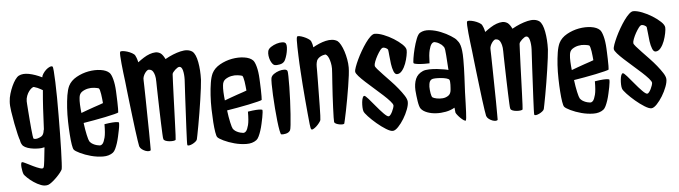

<svg xmlns="http://www.w3.org/2000/svg" viewBox="-46 -804 3918 1108"><g transform="rotate(-5 1912.5 -250.0)"><path d="M279.3 31.2Q277.3 37.1 267.6 49.8Q257.8 62.5 244.1 76.2Q230.5 89.8 216.8 100.6Q203.1 111.3 194.3 114.3Q174.8 120.1 152.8 111.8Q130.9 103.5 110.8 89.8Q90.8 76.2 76.2 62Q61.5 47.9 57.6 41Q54.7 34.2 52.2 22.5Q49.8 10.7 48.8 -1Q47.9 -12.7 49.3 -21Q50.8 -29.3 55.7 -29.3Q60.5 -29.3 78.6 -20Q96.7 -10.7 116.7 -1Q136.7 8.8 154.3 14.6Q171.9 20.5 175.8 12.7Q179.7 5.9 183.1 -25.9Q186.5 -57.6 191.4 -103.5Q189.5 -103.5 188 -103Q186.5 -102.5 184.6 -102.5Q175.8 -99.6 160.2 -99.6Q144.5 -99.6 127.4 -101.6Q110.4 -103.5 94.2 -108.9Q78.1 -114.3 68.4 -123Q64.5 -127 60.1 -135.3Q55.7 -143.6 53.7 -157.2Q50.8 -163.1 43.9 -190.9Q37.1 -218.8 30.3 -254.4Q23.4 -290 18.1 -326.2Q12.7 -362.3 14.6 -383.8Q15.6 -405.3 22.5 -428.2Q29.3 -451.2 38.6 -471.7Q47.9 -492.2 58.6 -507.3Q69.3 -522.5 80.1 -528.3Q103.5 -540 138.7 -533.2Q173.8 -526.4 213.9 -506.8Q214.8 -516.6 222.7 -528.3Q230.5 -540 240.7 -549.3Q251 -558.6 261.7 -563Q272.5 -567.4 278.3 -563.5Q281.2 -561.5 283.2 -536.6Q285.2 -511.7 286.6 -472.2Q288.1 -432.6 288.6 -382.3Q289.1 -332 288.6 -278.8Q288.1 -225.6 287.6 -173.8Q287.1 -122.1 285.6 -79.1Q284.2 -36.1 282.7 -6.8Q281.2 22.5 279.3 31.2ZM210.9 -432.6Q205.1 -436.5 197.3 -440.4Q190.4 -444.3 181.6 -448.2Q172.9 -452.1 162.1 -455.1Q157.2 -457 148.9 -451.2Q140.6 -445.3 132.3 -434.6Q124 -423.8 118.2 -408.7Q112.3 -393.6 112.3 -377Q112.3 -375 113.3 -358.4Q114.3 -341.8 116.2 -318.4Q118.2 -294.9 120.1 -267.6Q122.1 -240.2 124.5 -216.8Q127 -193.4 128.9 -177.2Q130.9 -161.1 131.8 -160.2Q135.7 -156.2 143.1 -156.2Q150.4 -156.2 157.7 -158.2Q165 -160.2 170.9 -163.1Q176.8 -166 179.7 -168Q192.4 -176.8 195.3 -202.1Q197.3 -204.1 197.3 -212.9Q200.2 -277.3 203.1 -329.6Q206.1 -381.8 210.9 -432.6Z M420.9 -282.2Q436.5 -288.1 456.5 -295.4Q476.6 -302.7 495.1 -309.1Q513.7 -315.4 528.3 -320.3Q543 -325.2 549.8 -328.1Q548.8 -338.9 547.4 -353Q545.9 -367.2 543.9 -380.4Q542 -393.6 539.1 -403.3Q536.1 -413.1 533.2 -415Q525.4 -418 507.3 -420.4Q489.3 -422.9 470.2 -418.9Q451.2 -415 435.5 -404.3Q419.9 -393.6 418 -370.1Q416 -354.5 417 -331.1Q418 -307.6 420.9 -282.2ZM632.8 -266.6Q631.8 -264.6 609.4 -258.8Q586.9 -252.9 555.7 -246.6Q524.4 -240.2 489.3 -233.9Q454.1 -227.5 428.7 -223.6Q433.6 -184.6 440.4 -153.8Q447.3 -123 452.1 -115.2Q457 -108.4 464.8 -102.5Q471.7 -97.7 481.9 -93.3Q492.2 -88.9 506.8 -86.9Q517.6 -84 527.3 -94.7Q535.2 -104.5 541.5 -128.9Q547.9 -153.3 547.9 -206.1Q578.1 -210.9 595.2 -211.9Q612.3 -212.9 620.1 -211.9Q629.9 -210.9 631.8 -209Q632.8 -206.1 631.8 -194.3Q630.9 -182.6 627.4 -165.5Q624 -148.4 619.6 -128.4Q615.2 -108.4 609.4 -90.3Q603.5 -72.3 596.7 -58.1Q589.8 -43.9 582 -38.1Q558.6 -20.5 523.4 -21Q488.3 -21.5 454.1 -30.8Q419.9 -40 392.6 -53.2Q365.2 -66.4 358.4 -75.2Q353.5 -81.1 349.6 -105Q345.7 -128.9 343.3 -163.1Q340.8 -197.3 339.8 -238.3Q338.9 -279.3 341.3 -318.4Q343.8 -357.4 349.1 -390.6Q354.5 -423.8 364.3 -444.3Q378.9 -473.6 412.1 -492.2Q445.3 -510.7 482.4 -517.6Q519.5 -524.4 553.2 -519.5Q586.9 -514.6 603.5 -498Q613.3 -488.3 621.1 -459.5Q628.9 -430.7 630.9 -389.6Q630.9 -385.7 631.8 -367.2Q632.8 -348.6 633.3 -327.6Q633.8 -306.6 633.8 -288.1Q633.8 -269.5 632.8 -266.6Z M1090.8 -578.1Q1109.4 -562.5 1118.2 -516.1Q1127 -469.7 1125 -413.1Q1124 -395.5 1120.1 -364.7Q1116.2 -334 1110.8 -297.4Q1105.5 -260.7 1099.1 -222.7Q1092.8 -184.6 1086.9 -152.3Q1081.1 -120.1 1076.7 -98.1Q1072.3 -76.2 1071.3 -72.3Q1069.3 -65.4 1060.5 -58.6Q1051.8 -51.8 1042.5 -47.4Q1033.2 -43 1024.4 -41.5Q1015.6 -40 1013.7 -44.9Q1012.7 -47.9 1013.7 -75.2Q1014.6 -102.5 1016.6 -143.1Q1018.6 -183.6 1021 -230Q1023.4 -276.4 1025.4 -317.4Q1027.3 -358.4 1029.3 -387.2Q1031.2 -416 1031.2 -421.9Q1032.2 -452.1 1026.4 -475.1Q1020.5 -498 1006.8 -498Q1002 -498 995.1 -493.7Q988.3 -489.3 981.9 -483.4Q975.6 -477.5 970.2 -470.7Q964.8 -463.9 964.8 -458Q963.9 -440.4 962.4 -406.2Q960.9 -372.1 959.5 -331.1Q958 -290 956.5 -247.1Q955.1 -204.1 953.6 -168Q952.1 -131.8 951.2 -107.9Q950.2 -84 949.2 -81.1Q947.3 -77.1 937 -75.7Q926.8 -74.2 914.1 -75.2Q901.4 -76.2 891.1 -80.1Q880.9 -84 878.9 -90.8Q877 -95.7 876 -120.6Q875 -145.5 873.5 -180.7Q872.1 -215.8 871.1 -256.3Q870.1 -296.9 869.1 -332Q868.2 -367.2 867.7 -392.6Q867.2 -418 867.2 -423.8Q867.2 -447.3 863.3 -461.4Q859.4 -475.6 854 -483.9Q848.6 -492.2 841.8 -494.6Q835 -497.1 828.1 -497.1Q825.2 -497.1 819.3 -492.7Q813.5 -488.3 807.6 -480Q801.8 -471.7 797.9 -461.4Q793.9 -451.2 794.9 -439.5Q794.9 -434.6 795.9 -403.3Q796.9 -372.1 797.4 -328.1Q797.9 -284.2 798.8 -233.4Q799.8 -182.6 800.3 -139.2Q800.8 -95.7 800.8 -65.9Q800.8 -36.1 800.8 -34.2Q798.8 -29.3 790 -28.8Q781.2 -28.3 770.5 -32.2Q759.8 -36.1 750 -43.5Q740.2 -50.8 736.3 -61.5Q734.4 -69.3 730.5 -95.7Q726.6 -122.1 721.7 -158.7Q716.8 -195.3 711.9 -237.8Q707 -280.3 702.1 -319.8Q697.3 -359.4 693.8 -391.6Q690.4 -423.8 688.5 -440.4Q685.5 -463.9 682.1 -491.7Q678.7 -519.5 676.3 -545.4Q673.8 -571.3 672.9 -590.3Q671.9 -609.4 674.8 -614.3Q676.8 -618.2 689 -617.2Q701.2 -616.2 715.3 -611.8Q729.5 -607.4 742.7 -600.1Q755.9 -592.8 759.8 -585Q762.7 -579.1 766.1 -570.8Q769.5 -562.5 773.4 -544.9Q790 -557.6 807.6 -568.8Q825.2 -580.1 842.8 -586.4Q860.4 -592.8 876.5 -593.3Q892.6 -593.8 907.2 -584Q919.9 -574.2 931.6 -549.8Q978.5 -576.2 1022 -586.4Q1065.4 -596.7 1090.8 -578.1Z M1252 -282.2Q1267.6 -288.1 1287.6 -295.4Q1307.6 -302.7 1326.2 -309.1Q1344.7 -315.4 1359.4 -320.3Q1374 -325.2 1380.9 -328.1Q1379.9 -338.9 1378.4 -353Q1377 -367.2 1375 -380.4Q1373 -393.6 1370.1 -403.3Q1367.2 -413.1 1364.3 -415Q1356.4 -418 1338.4 -420.4Q1320.3 -422.9 1301.3 -418.9Q1282.2 -415 1266.6 -404.3Q1251 -393.6 1249 -370.1Q1247.1 -354.5 1248 -331.1Q1249 -307.6 1252 -282.2ZM1463.9 -266.6Q1462.9 -264.6 1440.4 -258.8Q1418 -252.9 1386.7 -246.6Q1355.5 -240.2 1320.3 -233.9Q1285.2 -227.5 1259.8 -223.6Q1264.6 -184.6 1271.5 -153.8Q1278.3 -123 1283.2 -115.2Q1288.1 -108.4 1295.9 -102.5Q1302.7 -97.7 1313 -93.3Q1323.2 -88.9 1337.9 -86.9Q1348.6 -84 1358.4 -94.7Q1366.2 -104.5 1372.6 -128.9Q1378.9 -153.3 1378.9 -206.1Q1409.2 -210.9 1426.3 -211.9Q1443.4 -212.9 1451.2 -211.9Q1460.9 -210.9 1462.9 -209Q1463.9 -206.1 1462.9 -194.3Q1461.9 -182.6 1458.5 -165.5Q1455.1 -148.4 1450.7 -128.4Q1446.3 -108.4 1440.4 -90.3Q1434.6 -72.3 1427.7 -58.1Q1420.9 -43.9 1413.1 -38.1Q1389.6 -20.5 1354.5 -21Q1319.3 -21.5 1285.2 -30.8Q1251 -40 1223.6 -53.2Q1196.3 -66.4 1189.5 -75.2Q1184.6 -81.1 1180.7 -105Q1176.8 -128.9 1174.3 -163.1Q1171.9 -197.3 1170.9 -238.3Q1169.9 -279.3 1172.4 -318.4Q1174.8 -357.4 1180.2 -390.6Q1185.5 -423.8 1195.3 -444.3Q1210 -473.6 1243.2 -492.2Q1276.4 -510.7 1313.5 -517.6Q1350.6 -524.4 1384.3 -519.5Q1418 -514.6 1434.6 -498Q1444.3 -488.3 1452.1 -459.5Q1460 -430.7 1461.9 -389.6Q1461.9 -385.7 1462.9 -367.2Q1463.9 -348.6 1464.4 -327.6Q1464.8 -306.6 1464.8 -288.1Q1464.8 -269.5 1463.9 -266.6Z M1627 -419.9Q1628.9 -415 1629.4 -389.2Q1629.9 -363.3 1629.4 -326.7Q1628.9 -290 1627 -248.5Q1625 -207 1622.6 -170.4Q1620.1 -133.8 1617.2 -107.9Q1614.3 -82 1611.3 -77.1Q1602.5 -63.5 1585 -60.1Q1567.4 -56.6 1559.6 -58.6Q1555.7 -58.6 1551.3 -81.1Q1546.9 -103.5 1543 -137.7Q1539.1 -171.9 1536.1 -211.9Q1533.2 -252 1531.2 -288.6Q1529.3 -325.2 1529.3 -352.5Q1529.3 -379.9 1531.2 -387.7Q1534.2 -400.4 1548.3 -410.2Q1562.5 -419.9 1578.6 -424.8Q1594.7 -429.7 1608.9 -429.2Q1623 -428.7 1627 -419.9ZM1631.8 -578.1Q1635.7 -570.3 1635.3 -556.6Q1634.8 -543 1631.8 -528.3Q1628.9 -513.7 1624 -500Q1619.1 -486.3 1614.3 -478.5Q1604.5 -464.8 1585.4 -461.4Q1566.4 -458 1557.6 -460Q1550.8 -460.9 1543.9 -469.2Q1537.1 -477.5 1532.2 -489.7Q1527.3 -502 1525.4 -516.6Q1523.4 -531.2 1526.4 -543.9Q1529.3 -556.6 1544.9 -566.9Q1560.5 -577.1 1578.1 -582.5Q1595.7 -587.9 1611.3 -587.4Q1627 -586.9 1631.8 -578.1Z M1980.5 -409.2Q1980.5 -393.6 1977.1 -364.3Q1973.6 -335 1967.8 -300.3Q1961.9 -265.6 1955.6 -229Q1949.2 -192.4 1942.9 -162.1Q1936.5 -131.8 1932.1 -111.3Q1927.7 -90.8 1926.8 -88.9Q1924.8 -85.9 1916.5 -85.4Q1908.2 -85 1897.9 -86.9Q1887.7 -88.9 1879.4 -92.8Q1871.1 -96.7 1869.1 -102.5Q1868.2 -106.4 1868.7 -129.9Q1869.1 -153.3 1870.6 -186Q1872.1 -218.8 1874 -256.3Q1876 -293.9 1878.4 -326.7Q1880.9 -359.4 1882.3 -382.8Q1883.8 -406.2 1883.8 -411.1Q1883.8 -428.7 1880.4 -444.8Q1877 -460.9 1872.1 -472.7Q1867.2 -484.4 1860.8 -490.7Q1854.5 -497.1 1849.6 -495.1Q1836.9 -493.2 1828.1 -488.8Q1819.3 -484.4 1813.5 -479.5Q1806.6 -473.6 1802.7 -465.8Q1801.8 -463.9 1799.3 -454.1Q1796.9 -444.3 1796.9 -431.6Q1796.9 -427.7 1796.9 -403.8Q1796.9 -379.9 1796.4 -346.7Q1795.9 -313.5 1795.4 -274.9Q1794.9 -236.3 1794.4 -203.6Q1793.9 -170.9 1793 -147.5Q1792 -124 1791 -121.1Q1789.1 -115.2 1781.2 -105Q1773.4 -94.7 1763.7 -85.9Q1753.9 -77.1 1745.1 -72.8Q1736.3 -68.4 1733.4 -74.2Q1730.5 -77.1 1727.5 -103Q1724.6 -128.9 1721.2 -166.5Q1717.8 -204.1 1713.9 -248.5Q1710 -293 1707 -334Q1704.1 -375 1702.1 -408.2Q1700.2 -441.4 1699.2 -456.1Q1698.2 -476.6 1697.3 -502.4Q1696.3 -528.3 1695.8 -551.3Q1695.3 -574.2 1695.8 -591.3Q1696.3 -608.4 1699.2 -612.3Q1701.2 -616.2 1712.4 -614.3Q1723.6 -612.3 1736.8 -606.9Q1750 -601.6 1761.7 -594.2Q1773.4 -586.9 1777.3 -580.1Q1779.3 -574.2 1782.2 -566.9Q1785.2 -559.6 1787.1 -543Q1803.7 -552.7 1823.2 -561Q1842.8 -569.3 1861.8 -573.7Q1880.9 -578.1 1898.4 -576.7Q1916 -575.2 1929.7 -566.4Q1938.5 -559.6 1947.8 -543Q1957 -526.4 1964.4 -503.9Q1971.7 -481.4 1976.1 -456.5Q1980.5 -431.6 1980.5 -409.2Z M2322.3 -480.5Q2323.2 -469.7 2318.8 -447.3Q2314.5 -424.8 2306.2 -402.3Q2297.9 -379.9 2284.7 -363.3Q2271.5 -346.7 2254.9 -346.7Q2243.2 -346.7 2235.8 -365.2Q2228.5 -383.8 2225.1 -408.7Q2221.7 -433.6 2219.7 -458Q2217.8 -482.4 2215.8 -492.2Q2212.9 -497.1 2204.6 -501.5Q2196.3 -505.9 2188.5 -505.9Q2180.7 -505.9 2170.9 -493.2Q2161.1 -480.5 2151.9 -463.9Q2142.6 -447.3 2136.2 -430.7Q2129.9 -414.1 2130.9 -406.2Q2130.9 -400.4 2143.6 -385.7Q2156.2 -371.1 2175.3 -351.1Q2194.3 -331.1 2216.3 -308.1Q2238.3 -285.2 2256.8 -262.2Q2275.4 -239.3 2288.6 -218.8Q2301.8 -198.2 2302.7 -183.6Q2303.7 -166 2293.5 -138.7Q2283.2 -111.3 2267.6 -85.9Q2252 -60.5 2234.4 -42Q2216.8 -23.4 2203.1 -22.5Q2189.5 -21.5 2163.6 -37.6Q2137.7 -53.7 2111.8 -75.7Q2085.9 -97.7 2065.9 -119.1Q2045.9 -140.6 2043 -150.4Q2040 -159.2 2039.6 -173.8Q2039.1 -188.5 2040.5 -203.1Q2042 -217.8 2045.9 -228Q2049.8 -238.3 2055.7 -238.3Q2061.5 -238.3 2079.1 -218.3Q2096.7 -198.2 2117.2 -173.3Q2137.7 -148.4 2157.2 -128.4Q2176.8 -108.4 2185.5 -108.4Q2190.4 -108.4 2196.3 -115.7Q2202.1 -123 2207 -132.8Q2211.9 -142.6 2215.3 -152.8Q2218.8 -163.1 2218.8 -168.9Q2217.8 -177.7 2203.1 -194.3Q2188.5 -210.9 2166 -231.4Q2143.6 -252 2117.2 -274.9Q2090.8 -297.9 2068.4 -318.4Q2045.9 -338.9 2031.2 -355.5Q2016.6 -372.1 2015.6 -380.9Q2014.6 -389.6 2021.5 -408.7Q2028.3 -427.7 2039.1 -450.7Q2049.8 -473.6 2064 -498Q2078.1 -522.5 2092.8 -543Q2107.4 -563.5 2121.6 -576.7Q2135.7 -589.8 2146.5 -589.8Q2168 -589.8 2197.8 -578.1Q2227.5 -566.4 2254.9 -549.3Q2282.2 -532.2 2301.8 -513.7Q2321.3 -495.1 2322.3 -480.5Z M2615.2 -513.7Q2621.1 -506.8 2626 -499.5Q2630.9 -492.2 2634.8 -480Q2638.7 -467.8 2641.1 -448.2Q2643.6 -428.7 2643.6 -397.5Q2643.6 -347.7 2641.1 -297.4Q2638.7 -247.1 2636.7 -209Q2635.7 -174.8 2634.8 -145.5Q2633.8 -116.2 2632.8 -94.2Q2631.8 -72.3 2630.4 -59.6Q2628.9 -46.9 2627.9 -45.9Q2624 -43 2615.7 -48.3Q2607.4 -53.7 2598.1 -62.5Q2588.9 -71.3 2581.1 -81.1Q2573.2 -90.8 2571.3 -96.7Q2571.3 -101.6 2568.4 -125Q2544.9 -111.3 2516.6 -106Q2488.3 -100.6 2460.4 -102.1Q2432.6 -103.5 2409.2 -112.3Q2385.7 -121.1 2374 -135.7Q2369.1 -141.6 2365.7 -153.3Q2362.3 -165 2359.9 -180.2Q2357.4 -195.3 2355.5 -212.4Q2353.5 -229.5 2352.5 -244.1Q2350.6 -282.2 2362.3 -310.1Q2374 -337.9 2405.3 -351.6Q2418.9 -357.4 2441.9 -357.9Q2464.8 -358.4 2487.8 -356Q2510.7 -353.5 2529.3 -350.1Q2547.9 -346.7 2552.7 -344.7Q2548.8 -394.5 2546.9 -431.2Q2544.9 -467.8 2539.1 -478.5Q2534.2 -485.4 2527.3 -492.2Q2521.5 -497.1 2511.7 -502.9Q2502 -508.8 2488.3 -511.7Q2477.5 -513.7 2468.8 -502.9Q2460.9 -493.2 2454.6 -468.3Q2448.2 -443.4 2447.3 -392.6Q2413.1 -391.6 2395 -393.1Q2377 -394.5 2368.2 -396.5Q2357.4 -398.4 2355.5 -401.4Q2353.5 -405.3 2357.4 -430.2Q2361.3 -455.1 2368.7 -484.4Q2376 -513.7 2386.2 -540Q2396.5 -566.4 2408.2 -573.2Q2431.6 -586.9 2464.4 -583Q2497.1 -579.1 2528.3 -566.4Q2559.6 -553.7 2584 -538.1Q2608.4 -522.5 2615.2 -513.7ZM2554.7 -228.5Q2554.7 -233.4 2555.7 -241.7Q2556.6 -250 2556.6 -258.8Q2556.6 -267.6 2556.2 -275.4Q2555.7 -283.2 2553.7 -287.1Q2550.8 -293 2536.6 -296.9Q2522.5 -300.8 2504.9 -302.2Q2487.3 -303.7 2471.7 -303.2Q2456.1 -302.7 2450.2 -298.8Q2442.4 -293.9 2439 -285.2Q2435.5 -276.4 2434.6 -257.8Q2434.6 -249 2435.5 -239.3Q2436.5 -229.5 2438 -220.2Q2439.5 -210.9 2441.9 -204.1Q2444.3 -197.3 2447.3 -195.3Q2454.1 -190.4 2471.2 -187Q2488.3 -183.6 2505.9 -185.1Q2523.4 -186.5 2538.1 -196.3Q2552.7 -206.1 2554.7 -228.5Z M3100.6 -578.1Q3119.1 -562.5 3127.9 -516.1Q3136.7 -469.7 3134.8 -413.1Q3133.8 -395.5 3129.9 -364.7Q3126 -334 3120.6 -297.4Q3115.2 -260.7 3108.9 -222.7Q3102.5 -184.6 3096.7 -152.3Q3090.8 -120.1 3086.4 -98.1Q3082 -76.2 3081.1 -72.3Q3079.1 -65.4 3070.3 -58.6Q3061.5 -51.8 3052.2 -47.4Q3043 -43 3034.2 -41.5Q3025.4 -40 3023.4 -44.9Q3022.5 -47.9 3023.4 -75.2Q3024.4 -102.5 3026.4 -143.1Q3028.3 -183.6 3030.8 -230Q3033.2 -276.4 3035.2 -317.4Q3037.1 -358.4 3039.1 -387.2Q3041 -416 3041 -421.9Q3042 -452.1 3036.1 -475.1Q3030.3 -498 3016.6 -498Q3011.7 -498 3004.9 -493.7Q2998 -489.3 2991.7 -483.4Q2985.4 -477.5 2980 -470.7Q2974.6 -463.9 2974.6 -458Q2973.6 -440.4 2972.2 -406.2Q2970.7 -372.1 2969.2 -331.1Q2967.8 -290 2966.3 -247.1Q2964.8 -204.1 2963.4 -168Q2961.9 -131.8 2960.9 -107.9Q2960 -84 2959 -81.1Q2957 -77.1 2946.8 -75.7Q2936.5 -74.2 2923.8 -75.2Q2911.1 -76.2 2900.9 -80.1Q2890.6 -84 2888.7 -90.8Q2886.7 -95.7 2885.7 -120.6Q2884.8 -145.5 2883.3 -180.7Q2881.8 -215.8 2880.9 -256.3Q2879.9 -296.9 2878.9 -332Q2877.9 -367.2 2877.4 -392.6Q2877 -418 2877 -423.8Q2877 -447.3 2873 -461.4Q2869.1 -475.6 2863.8 -483.9Q2858.4 -492.2 2851.6 -494.6Q2844.7 -497.1 2837.9 -497.1Q2835 -497.1 2829.1 -492.7Q2823.2 -488.3 2817.4 -480Q2811.5 -471.7 2807.6 -461.4Q2803.7 -451.2 2804.7 -439.5Q2804.7 -434.6 2805.7 -403.3Q2806.6 -372.1 2807.1 -328.1Q2807.6 -284.2 2808.6 -233.4Q2809.6 -182.6 2810.1 -139.2Q2810.5 -95.7 2810.5 -65.9Q2810.5 -36.1 2810.5 -34.2Q2808.6 -29.3 2799.8 -28.8Q2791 -28.3 2780.3 -32.2Q2769.5 -36.1 2759.8 -43.5Q2750 -50.8 2746.1 -61.5Q2744.1 -69.3 2740.2 -95.7Q2736.3 -122.1 2731.4 -158.7Q2726.6 -195.3 2721.7 -237.8Q2716.8 -280.3 2711.9 -319.8Q2707 -359.4 2703.6 -391.6Q2700.2 -423.8 2698.2 -440.4Q2695.3 -463.9 2691.9 -491.7Q2688.5 -519.5 2686 -545.4Q2683.6 -571.3 2682.6 -590.3Q2681.6 -609.4 2684.6 -614.3Q2686.5 -618.2 2698.7 -617.2Q2710.9 -616.2 2725.1 -611.8Q2739.3 -607.4 2752.4 -600.1Q2765.6 -592.8 2769.5 -585Q2772.5 -579.1 2775.9 -570.8Q2779.3 -562.5 2783.2 -544.9Q2799.8 -557.6 2817.4 -568.8Q2835 -580.1 2852.5 -586.4Q2870.1 -592.8 2886.2 -593.3Q2902.3 -593.8 2917 -584Q2929.7 -574.2 2941.4 -549.8Q2988.3 -576.2 3031.7 -586.4Q3075.2 -596.7 3100.6 -578.1Z M3261.7 -282.2Q3277.3 -288.1 3297.4 -295.4Q3317.4 -302.7 3335.9 -309.1Q3354.5 -315.4 3369.1 -320.3Q3383.8 -325.2 3390.6 -328.1Q3389.6 -338.9 3388.2 -353Q3386.7 -367.2 3384.8 -380.4Q3382.8 -393.6 3379.9 -403.3Q3377 -413.1 3374 -415Q3366.2 -418 3348.1 -420.4Q3330.1 -422.9 3311 -418.9Q3292 -415 3276.4 -404.3Q3260.7 -393.6 3258.8 -370.1Q3256.8 -354.5 3257.8 -331.1Q3258.8 -307.6 3261.7 -282.2ZM3473.6 -266.6Q3472.7 -264.6 3450.2 -258.8Q3427.7 -252.9 3396.5 -246.6Q3365.2 -240.2 3330.1 -233.9Q3294.9 -227.5 3269.5 -223.6Q3274.4 -184.6 3281.2 -153.8Q3288.1 -123 3293 -115.2Q3297.9 -108.4 3305.7 -102.5Q3312.5 -97.7 3322.8 -93.3Q3333 -88.9 3347.7 -86.9Q3358.4 -84 3368.2 -94.7Q3376 -104.5 3382.3 -128.9Q3388.7 -153.3 3388.7 -206.1Q3418.9 -210.9 3436 -211.9Q3453.1 -212.9 3460.9 -211.9Q3470.7 -210.9 3472.7 -209Q3473.6 -206.1 3472.7 -194.3Q3471.7 -182.6 3468.3 -165.5Q3464.8 -148.4 3460.4 -128.4Q3456.1 -108.4 3450.2 -90.3Q3444.3 -72.3 3437.5 -58.1Q3430.7 -43.9 3422.9 -38.1Q3399.4 -20.5 3364.3 -21Q3329.1 -21.5 3294.9 -30.8Q3260.7 -40 3233.4 -53.2Q3206.1 -66.4 3199.2 -75.2Q3194.3 -81.1 3190.4 -105Q3186.5 -128.9 3184.1 -163.1Q3181.6 -197.3 3180.7 -238.3Q3179.7 -279.3 3182.1 -318.4Q3184.6 -357.4 3189.9 -390.6Q3195.3 -423.8 3205.1 -444.3Q3219.7 -473.6 3252.9 -492.2Q3286.1 -510.7 3323.2 -517.6Q3360.4 -524.4 3394 -519.5Q3427.7 -514.6 3444.3 -498Q3454.1 -488.3 3461.9 -459.5Q3469.7 -430.7 3471.7 -389.6Q3471.7 -385.7 3472.7 -367.2Q3473.6 -348.6 3474.1 -327.6Q3474.6 -306.6 3474.6 -288.1Q3474.6 -269.5 3473.6 -266.6Z M3820.3 -480.5Q3821.3 -469.7 3816.9 -447.3Q3812.5 -424.8 3804.2 -402.3Q3795.9 -379.9 3782.7 -363.3Q3769.5 -346.7 3752.9 -346.7Q3741.2 -346.7 3733.9 -365.2Q3726.6 -383.8 3723.1 -408.7Q3719.7 -433.6 3717.8 -458Q3715.8 -482.4 3713.9 -492.2Q3710.9 -497.1 3702.6 -501.5Q3694.3 -505.9 3686.5 -505.9Q3678.7 -505.9 3668.9 -493.2Q3659.2 -480.5 3649.9 -463.9Q3640.6 -447.3 3634.3 -430.7Q3627.9 -414.1 3628.9 -406.2Q3628.9 -400.4 3641.6 -385.7Q3654.3 -371.1 3673.3 -351.1Q3692.4 -331.1 3714.4 -308.1Q3736.3 -285.2 3754.9 -262.2Q3773.4 -239.3 3786.6 -218.8Q3799.8 -198.2 3800.8 -183.6Q3801.8 -166 3791.5 -138.7Q3781.2 -111.3 3765.6 -85.9Q3750 -60.5 3732.4 -42Q3714.8 -23.4 3701.2 -22.5Q3687.5 -21.5 3661.6 -37.6Q3635.7 -53.7 3609.9 -75.7Q3584 -97.7 3564 -119.1Q3543.9 -140.6 3541 -150.4Q3538.1 -159.2 3537.6 -173.8Q3537.1 -188.5 3538.6 -203.1Q3540 -217.8 3543.9 -228Q3547.9 -238.3 3553.7 -238.3Q3559.6 -238.3 3577.1 -218.3Q3594.7 -198.2 3615.2 -173.3Q3635.7 -148.4 3655.3 -128.4Q3674.8 -108.4 3683.6 -108.4Q3688.5 -108.4 3694.3 -115.7Q3700.2 -123 3705.1 -132.8Q3710 -142.6 3713.4 -152.8Q3716.8 -163.1 3716.8 -168.9Q3715.8 -177.7 3701.2 -194.3Q3686.5 -210.9 3664.1 -231.4Q3641.6 -252 3615.2 -274.9Q3588.9 -297.9 3566.4 -318.4Q3543.9 -338.9 3529.3 -355.5Q3514.6 -372.1 3513.7 -380.9Q3512.7 -389.6 3519.5 -408.7Q3526.4 -427.7 3537.1 -450.7Q3547.9 -473.6 3562 -498Q3576.2 -522.5 3590.8 -543Q3605.5 -563.5 3619.6 -576.7Q3633.8 -589.8 3644.5 -589.8Q3666 -589.8 3695.8 -578.1Q3725.6 -566.4 3752.9 -549.3Q3780.3 -532.2 3799.8 -513.7Q3819.3 -495.1 3820.3 -480.5Z"/></g></svg>

Font: Jolly Lodger
Style: Regular
Weight: 400
Designer: Stuart Sandler
Foundry: Font Diner, Inc
Version: Version 1.000